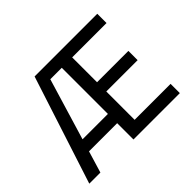

<svg xmlns="http://www.w3.org/2000/svg" viewBox="-147 -937 1174 1174"><g transform="rotate(-45 440.0 -350.0)"><path d="M414 -700H801V-620H504V-405H775V-325H504V-80H815V0H414ZM304 -700H490L489 -620H270ZM172 -221H457L491 -141H138ZM259 -700H339L128 0H32Z"/></g></svg>

Font: Moderustic
Style: Regular
Weight: 400
Designer: Tural Alisoy
Foundry: TAFT Foundry
Version: Version 2.120